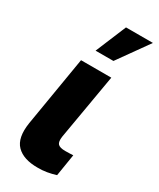

<svg xmlns="http://www.w3.org/2000/svg" viewBox="-202 -854 763 923"><g transform="rotate(30 179.0 -393.0)"><path d="M100.6 -545.9H268.6L206.1 -182.6Q201.7 -152.3 212.2 -141.1Q222.7 -129.9 252.9 -129.9Q267.6 -129.9 277.3 -130.4Q287.1 -130.9 296.9 -131.3L277.3 -9.8Q254.4 -2.4 228.8 2Q203.1 6.3 177.7 5.9Q99.1 6.3 60.8 -32.5Q22.5 -71.3 36.1 -159.2ZM138.2 -620.6 209 -790.5H358.4L237.3 -620.6Z"/></g></svg>

Font: Inter Tight ExtraBold
Style: Italic
Weight: 800
Italic angle: -9.39999°
Designer: Rasmus Andersson
Foundry: rsms
Version: Version 3.004